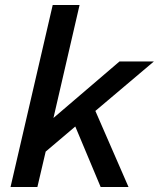

<svg xmlns="http://www.w3.org/2000/svg" viewBox="-20 -745 633 765"><path d="M593 -500 360 -303 492 0H381L280 -241L162 -141L129 0H22L190 -725H297L193 -275L456 -500Z"/></svg>

Font: Elaine Sans Medium
Style: Italic
Weight: 500
Italic angle: -13°
Designer: Wei Huang
Foundry: Wei Huang
Version: Version 2.001;December 24, 2019;FontCreator 12.0.0.2547 64-b